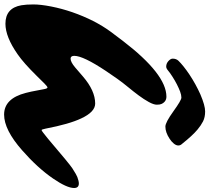

<svg xmlns="http://www.w3.org/2000/svg" viewBox="-102 -914 991 908"><g transform="rotate(90 393.0 -459.5)"><path d="M227.5 -760.7Q215.8 -771.5 215.8 -780.8Q215.8 -797.9 225.8 -808.3Q235.8 -818.8 253.2 -832.8Q270.5 -846.7 291.7 -860.8Q313 -875 336.9 -888.2Q360.8 -901.4 384.8 -912.1Q437.5 -934.6 465.3 -934.6Q493.2 -934.6 512.7 -924.6Q532.2 -914.6 550.8 -898.9Q579.1 -875.5 619.1 -825.2Q626.5 -817.9 626.5 -807.6Q626.5 -797.4 617.4 -786.4Q608.4 -775.4 594.7 -766.6Q564.5 -746.6 537.1 -746.6Q517.6 -746.6 465.1 -784.4Q412.6 -822.3 400.1 -822.3Q387.7 -822.3 371.8 -816.4Q356 -810.5 337.4 -801Q318.8 -791.5 300.3 -779.5Q281.7 -767.6 271.7 -759Q261.7 -750.5 253.7 -750.5Q245.6 -750.5 239.3 -753.2Q232.9 -755.9 227.5 -760.7ZM202.6 -315.9Q202.6 -298.3 215.8 -298.3Q231.9 -298.3 257.3 -319.8L299.8 -356.4Q367.2 -414.6 428.2 -414.6Q467.8 -414.6 498.5 -348.6Q525.4 -292 546.9 -179.7Q550.8 -161.1 553.5 -161.1Q556.2 -161.1 567.6 -169.9Q579.1 -178.7 595.7 -192.4Q715.3 -294.4 734.1 -306.4Q752.9 -318.4 760.3 -322.5Q767.6 -326.7 775.4 -330.1Q794.9 -337.4 806.2 -337.4Q827.6 -337.4 827.6 -314.9Q827.6 -280.8 782.7 -215.3Q732.4 -142.1 649.4 -69.3Q552.7 16.1 480.5 16.1Q404.3 16.1 377.9 -86.4Q371.1 -112.8 367.2 -135.7L359.9 -173.8Q356.9 -189 352.3 -189Q347.7 -189 333 -174.3L296.9 -137.7Q236.3 -76.2 195.3 -47.9Q112.8 9.8 50.8 9.8Q-23.4 9.8 -36.6 -65.4Q-40.5 -87.9 -40.5 -122.3Q-40.5 -156.7 -30.8 -206.5Q-21 -256.3 -3.9 -306.2Q33.2 -412.6 88.4 -487.8L131.8 -545.4Q289.6 -751.5 395.5 -751.5Q419.4 -751.5 430.2 -728Q433.6 -720.7 433.6 -706.1Q433.6 -691.4 420.9 -668.2Q408.2 -645 389.6 -620.1Q371.1 -595.2 349.9 -569.6Q328.6 -543.9 311 -519L274.4 -465.8Q202.6 -357.9 202.6 -315.9Z"/></g></svg>

Font: Sarina
Style: Regular
Weight: 400
Designer: James Grieshaber
Foundry: James Grieshaber
Version: Version 1.001